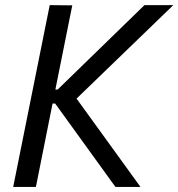

<svg xmlns="http://www.w3.org/2000/svg" viewBox="-20 -740 706 760"><path d="M32.2 0 176.8 -719.7 266.1 -718.8 199.2 -385.7H225.6L190.4 -368.2L551.8 -719.7H666L261.7 -329.1L259.8 -381.8L536.1 0H437L183.6 -350.6L212.9 -330.1H188L122.1 0Z"/></svg>

Font: Reddit Sans
Style: Italic
Weight: 400
Italic angle: -11.25°
Designer: Stephen Hutchings
Version: Version 1.013